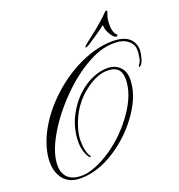

<svg xmlns="http://www.w3.org/2000/svg" viewBox="-151 -988 1037 1114"><g transform="rotate(-20 367.0 -431.0)"><path d="M599.6 -451.7Q599.6 -533.7 516.6 -533.7Q454.6 -533.7 387.2 -485.4Q281.2 -409.7 243.2 -281.2Q230.5 -239.3 230.5 -204.1Q230.5 -168.9 236.3 -145Q242.2 -121.1 248 -112.3Q253.9 -103.5 254.9 -100.6Q255.9 -97.7 252.9 -96.2Q245.1 -92.8 230.5 -125Q215.8 -157.2 215.8 -201.2Q215.8 -289.6 260.7 -370.1Q305.7 -450.7 376.5 -499Q447.8 -547.4 521.5 -547.4Q564 -547.4 593.8 -520Q623.5 -492.2 623.5 -442.4Q623.5 -347.2 552.7 -243.7Q481.9 -139.6 373.5 -69.3Q264.6 1 157.7 1Q63.5 1 31.2 -81.5Q20 -109.4 20 -150.9Q20.5 -192.4 34.2 -239.7Q47.9 -287.1 73.2 -333.5Q123.5 -426.3 210 -506.8Q296.4 -587.4 400.4 -635.7Q504.4 -684.1 602.5 -684.1Q700.7 -684.1 726.6 -622.1Q734.4 -603.5 734.4 -583.5Q734.4 -563.5 726.6 -534.7Q718.8 -505.9 710 -498Q702.1 -490.2 699.2 -489.7Q696.3 -489.3 695.8 -493.2Q695.8 -497.1 704.1 -507.8Q712.9 -518.6 716.8 -543.9Q720.7 -569.3 720.7 -585Q720.7 -622.1 690.4 -646Q660.2 -670.4 608.4 -670.4Q557.1 -670.4 512.7 -654.8Q468.3 -639.2 422.9 -611.8Q332.5 -557.6 248 -468.8Q163.1 -379.9 109.4 -284.2Q55.7 -188 55.7 -115.2Q55.7 -42.5 116.2 -19Q136.2 -11.2 171.9 -11.2Q207.5 -11.2 256.8 -30.8Q305.7 -50.3 354.5 -83.5Q455.6 -152.3 527.8 -256.3Q599.6 -359.9 599.6 -451.7ZM442.4 -704.1Q442.4 -710.4 471.7 -732.4L534.2 -781.2Q566.9 -807.6 600.6 -839.4Q622.1 -863.3 627.9 -863.3Q633.8 -863.3 633.3 -859.9Q633.8 -853.5 626 -835Q618.2 -816.4 618.2 -774.4Q618.2 -731.4 639.6 -712.4Q641.6 -710.4 641.6 -708.5Q641.6 -707 639.6 -704.1Q637.7 -701.2 633.3 -701.2Q616.7 -701.2 597.2 -736.3Q585.9 -756.3 584 -770L581.1 -790.5Q548.3 -765.1 519.5 -746.1L471.7 -714.4Q452.1 -702.1 447.3 -702.1Q442.4 -702.1 442.4 -704.1Z"/></g></svg>

Font: PinyonScript
Style: Regular
Weight: 400
Designer: Nicole Fally
Foundry: Nicole Fally
Version: Version 1.005